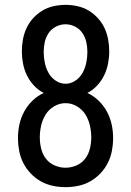

<svg xmlns="http://www.w3.org/2000/svg" viewBox="-20 -763 540 791"><path d="M250 8Q223 8 197 2.5Q171 -3 148 -16Q125 -29 106.5 -48.5Q88 -68 76 -91.5Q64 -115 59 -141.5Q54 -168 54 -194Q54 -223 60 -250.5Q66 -278 79.5 -303Q93 -328 113.5 -348Q134 -368 160 -380Q137 -392 119.5 -411Q102 -430 91 -452.5Q80 -475 75 -500.5Q70 -526 70 -551Q70 -576 74.5 -600.5Q79 -625 89.5 -647.5Q100 -670 117 -688.5Q134 -707 155 -719.5Q176 -732 200.5 -737.5Q225 -743 250 -743Q275 -743 299.5 -737.5Q324 -732 345 -719.5Q366 -707 383 -688.5Q400 -670 410.5 -647.5Q421 -625 425.5 -600.5Q430 -576 430 -551Q430 -526 425 -500.5Q420 -475 409 -452.5Q398 -430 380.5 -411Q363 -392 340 -380Q366 -368 386.5 -348Q407 -328 420.5 -303Q434 -278 440 -250.5Q446 -223 446 -194Q446 -168 441 -141.5Q436 -115 424 -91.5Q412 -68 393.5 -48.5Q375 -29 352 -16Q329 -3 303 2.5Q277 8 250 8ZM250 -418Q272 -418 291 -431Q310 -444 320.5 -463.5Q331 -483 335.5 -505Q340 -527 340 -549Q340 -570 335.5 -590Q331 -610 319.5 -627Q308 -644 289 -653.5Q270 -663 250 -663Q230 -663 211 -653.5Q192 -644 180.5 -627Q169 -610 164.5 -590Q160 -570 160 -549Q160 -527 164.5 -505Q169 -483 179.5 -463.5Q190 -444 209 -431Q228 -418 250 -418ZM250 -72Q273 -72 295 -81.5Q317 -91 331 -109.5Q345 -128 350.5 -151Q356 -174 356 -197Q356 -221 350.5 -245.5Q345 -270 332 -291Q319 -312 297 -325Q275 -338 250 -338Q225 -338 203 -325Q181 -312 168 -291Q155 -270 149.5 -245.5Q144 -221 144 -197Q144 -174 149.5 -151Q155 -128 169 -109.5Q183 -91 205 -81.5Q227 -72 250 -72Z"/></svg>

Font: Iosevka SS10 Medium
Style: Regular
Weight: 500
Monospace: yes
Designer: Belleve Invis
Foundry: Belleve Invis
Version: Version 28.0.6; ttfautohint (v1.8.4)